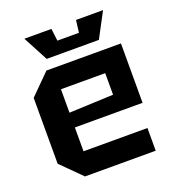

<svg xmlns="http://www.w3.org/2000/svg" viewBox="-135 -850 861 954"><g transform="rotate(-20 295.0 -373.0)"><path d="M45 -106V-454L151 -560H545V-246H187V-120H525V0H151ZM187 -324 421 -334V-448H187ZM375 -746H518L448 -614H172L102 -746H245L253 -681H367Z"/></g></svg>

Font: Tektur SemiBold
Style: Regular
Weight: 600
Designer: Adam Jagosz
Foundry: Adam Jagosz
Version: Version 1.005;gftools[0.9.30]